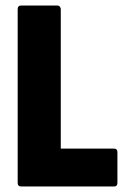

<svg xmlns="http://www.w3.org/2000/svg" viewBox="-20 -675 458 695"><path d="M57 0Q44 0 44 -13V-642Q44 -655 57 -655H187Q193 -655 196.5 -651Q200 -647 200 -642V-137H393Q405 -137 405 -124V-13Q405 0 393 0Z"/></svg>

Font: Sofia Sans Condensed Black
Style: Regular
Weight: 900
Designer: Botio Nikoltchev, Ani Petrova
Foundry: lettersoup
Version: Version 4.101